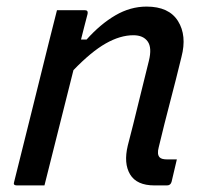

<svg xmlns="http://www.w3.org/2000/svg" viewBox="-20 -563 640 583"><path d="M153 -532H238Q248 -532 246 -521Q241 -502 236 -482.5Q231 -463 226 -443H243Q285 -490 330.5 -516.5Q376 -543 425 -543Q493 -543 520.5 -499Q548 -455 531 -390Q514 -320 496.5 -253.5Q479 -187 462 -116Q456 -94 465 -85Q471 -79 487 -79H517Q513 -62 509 -45Q505 -28 501 -11Q498 0 487 0H449Q395 0 375 -33.5Q355 -67 368 -121Q385 -186 400 -248.5Q415 -311 432 -378Q442 -418 428.5 -437Q415 -456 385 -456Q345 -456 301 -431Q257 -406 203 -350Q181 -263 159 -175Q137 -87 115 0H31Q19 0 23 -11Q49 -116 75.5 -221.5Q102 -327 128 -433Q136 -465 142.5 -490.5Q149 -516 153 -532Z"/></svg>

Font: Recursive Mn Lnr St
Style: Italic
Weight: 400
Italic angle: -15°
Monospace: yes
Version: Version 1.079;hotconv 1.0.112;makeotfexe 2.5.65598; ttfautoh